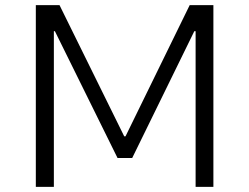

<svg xmlns="http://www.w3.org/2000/svg" viewBox="-20 -725 967 745"><path d="M119 0V-705H211L462 -196H467L716 -705H808V0H739V-604H734L493 -112H436L193 -604H189V0Z"/></svg>

Font: Nunito Sans 6pt Light
Style: Regular
Weight: 300
Version: Version 3.101;gftools[0.9.27]